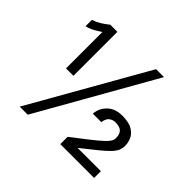

<svg xmlns="http://www.w3.org/2000/svg" viewBox="-155 -822 1019 1019"><g transform="rotate(45 354.5 -313.0)"><path d="M651.4 -235.4Q651.4 -216.8 645 -201.2Q638.7 -185.5 621.1 -166.5Q603.5 -147.5 569.3 -119.6Q535.2 -91.8 480.5 -48.8H655.3V2H401.4V-52.7Q460 -97.7 496.6 -126.5Q533.2 -155.3 553.2 -173.8Q573.2 -192.4 580.6 -204.6Q587.9 -216.8 587.9 -229.5Q587.9 -258.8 573.7 -272.9Q559.6 -287.1 525.4 -287.1Q508.8 -287.1 493.2 -276.4Q477.5 -265.6 472.7 -234.4H409.2Q412.1 -277.3 443.4 -307.6Q474.6 -337.9 527.3 -337.9Q578.1 -337.9 605 -321.3Q631.8 -304.7 641.6 -281.2Q651.4 -257.8 651.4 -235.4ZM539.1 -638.7 168.9 13.7H108.4L479.5 -638.7ZM194.3 -633.8V-303.7H138.7V-577.1Q138.7 -577.1 125.5 -568.4Q112.3 -559.6 92.8 -549.3Q73.2 -539.1 53.7 -535.2V-583Q78.1 -590.8 97.7 -603Q117.2 -615.2 128.9 -624.5Q140.6 -633.8 140.6 -633.8Z"/></g></svg>

Font: Namkio Khamti
Style: Regular
Weight: 400
Designer: Debbi Hosken
Foundry: SIL International
Version: Version 3.917